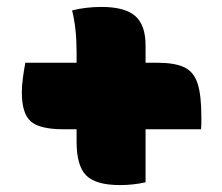

<svg xmlns="http://www.w3.org/2000/svg" viewBox="-20 -577 640 554"><path d="M53 -396H201V-427Q201 -495 188 -547Q228 -557 273 -557Q340 -557 370 -531Q400 -505 400 -446V-396H433Q484 -396 511.5 -383Q539 -370 550 -336.5Q561 -303 561 -241Q561 -232 561 -223Q561 -214 560 -204H400V-51Q382 -47 364 -45Q346 -43 326 -43Q256 -43 228.5 -71Q201 -99 201 -168V-204H164Q94 -204 68.5 -227Q43 -250 43 -311Q43 -329 46 -351.5Q49 -374 53 -396Z"/></svg>

Font: Recursive Mn Csl St Blk
Style: Regular
Weight: 900
Monospace: yes
Version: Version 1.079;hotconv 1.0.112;makeotfexe 2.5.65598; ttfautoh